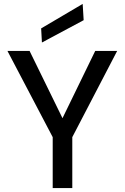

<svg xmlns="http://www.w3.org/2000/svg" viewBox="-20 -960 636 980"><path d="M249 0V-260L18 -700H131L314 -326H284L466 -700H578L349 -260V0ZM194 -743 190 -815 402 -940 407 -857Z"/></svg>

Font: DM Sans 20pt Medium
Style: Regular
Weight: 500
Version: Version 4.004;gftools[0.9.30]